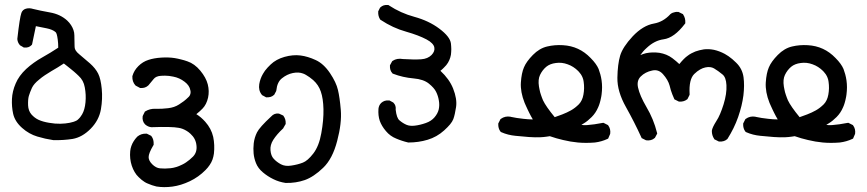

<svg xmlns="http://www.w3.org/2000/svg" viewBox="-20 -454 3540 784"><path d="M197.8 118.2Q181.2 115.7 165 112.1Q148.9 108.4 132.3 103.5Q115.7 98.6 100.1 89.8Q84.5 81.1 70.3 68.4Q41 42.5 33.7 10.7Q27.3 -18.6 28.8 -49.8Q30.3 -81.5 43.9 -112.8Q57.1 -144.5 86.9 -172.4Q116.2 -199.2 152.8 -219.7Q186 -238.3 217.8 -259.3Q217.8 -277.8 215.8 -292.2Q213.9 -306.6 211.7 -313.7Q209.5 -320.8 207 -322.8Q194.8 -333.5 170.4 -338.4Q148.4 -342.8 126.5 -347.2L111.3 -274.4L110.4 -271.5L108.4 -269.5Q97.7 -258.3 79.6 -259.8H77.1L75.2 -261.2L63.5 -268.1L62 -268.6L61 -270Q56.6 -274.9 54 -281Q51.3 -287.1 50.8 -293.9V-294.9V-295.9Q60.5 -382.3 67.4 -401.4Q72.3 -414.6 85.9 -418.5Q99.6 -422.4 115.2 -417.5Q144.5 -410.2 183.6 -403.3Q226.1 -396 254.4 -370.1Q263.7 -361.3 270 -351.6Q276.4 -341.8 280 -331.3Q283.7 -320.8 283.7 -309.1Q283.7 -301.8 283.9 -295.2Q284.2 -288.6 284.2 -282.5Q284.2 -276.4 284.4 -271Q284.7 -265.6 284.7 -261.2Q285.2 -247.1 304.2 -231.9Q326.7 -213.4 347.7 -194.8Q370.1 -174.8 380.9 -153.3Q391.6 -131.8 395.5 -90.8Q399.4 -50.3 392.1 -7.8Q384.3 37.1 350.1 71.8Q315.9 106.4 276.4 113.3Q238.8 119.1 199.2 118.2H198.2ZM293.9 37.6Q295.4 36.6 297.1 35.2Q298.8 33.7 300.5 32Q302.2 30.3 304.2 28.3Q306.2 26.4 307.9 23.9Q309.6 21.5 311.5 18.6Q313.5 15.6 315.4 12.7Q326.2 -5.9 329.1 -36.1Q332 -66.9 326.2 -97.2Q323.7 -111.8 317.4 -123.5Q311 -135.3 300.8 -144.5Q296.9 -148.4 292 -152.8Q287.1 -157.2 281.5 -162.1Q275.9 -167 269.3 -172.1Q262.7 -177.2 255.6 -183.1Q248.5 -189 240.7 -194.8Q215.8 -178.2 189.9 -163.6Q175.8 -155.3 163.1 -146.7Q150.4 -138.2 139.6 -128.9Q118.2 -111.8 110.4 -95.2Q102.1 -76.7 97.7 -62Q93.8 -47.9 94.7 -23.9Q95.7 -2 107.9 12.7Q121.1 27.8 138.2 35.6Q156.2 43.5 180.2 47.4Q205.1 51.8 226.6 51.3Q248 50.8 264.6 47.4Q272.5 45.9 280 43.5Q287.6 41 293.9 37.6Z M619.1 307.6Q600.6 303.2 583 295.4Q576.7 293 570.6 289.1Q564.5 285.2 558.3 280.3Q552.2 275.4 546.4 269.5Q541.5 265.1 537.4 259.8Q533.2 254.4 529.8 248.5Q526.4 242.7 523.4 236.3Q520.5 230 518.1 222.7Q508.8 194.3 511.7 163.1Q512.7 152.3 516.4 142.1Q520 131.8 525.9 122.6Q531.7 113.3 540 104.5V104H540.5Q556.2 90.8 577.6 91.8H579.6L581.5 92.8L595.2 99.6L597.2 100.6L598.6 102.5Q608.4 115.2 607.4 135.3V137.7L606 139.6Q586.9 171.9 586.9 187.5Q586.9 202.1 601.6 216.8Q616.7 231.9 633.3 233.4Q652.3 235.4 676.3 232.9Q699.2 230.5 723.6 218.3Q731.9 214.4 739.5 209.2Q747.1 204.1 754.2 198.2Q761.2 192.4 768.1 185.5Q785.6 167.5 782.2 139.6Q780.8 125.5 774.7 113.8Q768.6 102.1 757.8 92.3Q750.5 85.4 742.4 80.6Q734.4 75.7 726.3 72.5Q718.3 69.3 709 67.9Q681.2 62.5 599.1 65.4H598.1H597.7Q584 64 572.8 54.2L572.3 53.7L571.8 53.2Q560.1 40.5 562.5 21L563 19.5L563.5 18.1L570.3 4.4L571.3 2L573.7 0.5Q582.5 -4.9 592.8 -7.6Q603 -10.3 614.7 -9.8Q639.2 -8.8 666.5 -12.2Q691.9 -15.1 710.9 -27.3Q721.2 -33.7 730.5 -40.8Q739.7 -47.9 747.6 -55.7Q752.4 -59.6 754.9 -64.2Q757.3 -68.8 758.1 -74.2Q758.8 -79.6 757.3 -85.4Q753.9 -105 733.9 -120.1Q723.1 -128.4 711.7 -133.5Q700.2 -138.7 687.5 -141.1Q678.7 -143.1 670.4 -144Q662.1 -145 653.8 -145Q645.5 -145 637.7 -144.5Q616.2 -143.1 607.4 -131.3Q595.2 -115.7 586.4 -106L585.9 -105.5L585.4 -105Q572.8 -93.3 554.2 -94.7H551.8L550.3 -95.7L535.6 -103.5L534.2 -104.5L532.7 -105.5Q519.5 -120.6 520.5 -142.1V-143.1L521 -144.5Q527.3 -166.5 545.2 -184.3Q563 -202.1 586.4 -209.5Q608.4 -216.8 638.4 -218.8Q668.5 -220.7 693.4 -216.8Q699.7 -215.8 706.1 -214.4Q712.4 -212.9 718.8 -211.4Q725.1 -210 731.7 -208Q738.3 -206.1 745.1 -203.6Q774.4 -193.8 797.9 -165.5Q821.3 -137.2 828.4 -109.6Q835.4 -82 829.6 -55.2Q823.2 -27.3 807.1 -10.7Q796.9 0 781.7 12.2Q800.3 23.4 817.9 43Q842.8 70.8 850.6 105Q857.4 138.2 853.5 173.3Q852.5 179.7 851.1 185.8Q849.6 191.9 847.7 197.5Q845.7 203.1 842.8 208.7Q839.8 214.4 836.2 219.7Q832.5 225.1 828.4 230.2Q824.2 235.4 819.3 240.2Q791 269 754.9 286.1Q718.8 303.2 684.1 307.9Q649.4 312.5 619.6 307.6Z M1146 293Q1132.8 291 1120.1 287.1Q1107.4 283.2 1095.7 277.3Q1072.8 266.1 1053.7 250Q1033.7 233.4 1025.4 212.4Q1017.6 192.9 1015.6 172.9Q1013.7 153.3 1016.1 130.9Q1019 107.4 1029.5 86.4Q1040 65.4 1087.4 21.5Q1100.1 7.3 1118.7 9.8L1120.1 10.3L1121.1 10.7L1133.8 16.6L1136.2 17.6L1137.7 19.5Q1147.5 33.2 1146.5 50.3V52.7L1145 54.7L1137.2 68.4L1136.7 69.8L1135.7 70.8Q1110.4 94.2 1095.7 117.2Q1082.5 138.2 1084.5 159.7Q1085.4 170.9 1088.6 179.4Q1091.8 188 1097.2 193.8Q1108.9 207 1127 216.8Q1144.5 226.1 1168.9 222.2Q1195.8 218.3 1216.8 210Q1226.1 206.5 1236.8 197.3Q1247.6 188 1259.3 172.9Q1282.7 142.6 1292 89.8Q1301.8 36.1 1300.8 -8.3Q1299.8 -51.8 1290 -80.1Q1280.8 -107.4 1258.8 -127Q1251 -133.8 1243.7 -138.9Q1236.3 -144 1229.7 -147.9Q1223.1 -151.9 1217.3 -153.8Q1199.2 -160.6 1175.8 -155.8Q1151.9 -150.9 1131.3 -134.3Q1111.8 -119.1 1108.4 -85L1107.9 -83L1107.4 -81.5L1100.6 -68.8L1099.6 -66.9L1098.1 -65.9Q1092.3 -60.5 1084.7 -58.3Q1077.1 -56.2 1068.8 -56.6H1066.4L1064.9 -57.6L1052.2 -64.5L1050.3 -65.4L1048.8 -67.4Q1034.7 -85 1038.6 -110.4Q1042.5 -133.3 1053.7 -152.3Q1057.1 -158.7 1062 -165.3Q1066.9 -171.9 1072.8 -178.2Q1078.6 -184.6 1085.4 -190.9Q1107.4 -211.9 1141.6 -221.7Q1176.3 -231.4 1207 -227.5Q1222.2 -225.6 1237.5 -220.9Q1252.9 -216.3 1268.6 -209Q1301.3 -194.3 1327.6 -155.3Q1353 -117.2 1359.9 -86.9Q1367.2 -57.1 1371.6 -4.9Q1376 48.8 1356.9 121.1Q1337.9 194.8 1299.3 231.4Q1261.2 268.1 1224.6 281.2Q1188 293.9 1147.5 293H1146.5Z M1645 127.4Q1639.2 126 1633.1 124.3Q1627 122.6 1621.1 120.6Q1615.2 118.7 1609.4 116.5Q1603.5 114.3 1597.7 111.8Q1573.2 102.1 1555.7 81.1Q1546.9 70.8 1540.8 60.5Q1534.7 50.3 1530.8 39.6Q1523.4 18.1 1525.4 -9.8Q1526.9 -23.9 1536.1 -33.2V-33.7H1536.6Q1549.3 -45.4 1567.9 -43.9H1570.3L1571.8 -43L1584.5 -36.1L1585.9 -35.2L1586.9 -34.2Q1597.7 -23.4 1595.7 -5.9Q1599.6 28.3 1611.3 37.6Q1625 49.3 1640.1 55.7Q1653.8 61.5 1673.8 59.1Q1695.3 56.6 1718.8 48.3Q1741.2 40.5 1754.4 24.9Q1767.6 9.3 1771.5 -7.3Q1775.4 -24.9 1772 -43.5Q1769 -62.5 1760.7 -79.1Q1752.9 -95.2 1731 -112.8Q1709 -130.4 1668.9 -133.8Q1624.5 -137.7 1585.4 -152.8L1583 -153.8L1581.5 -155.8Q1576.2 -161.6 1574 -169.2Q1571.8 -176.8 1572.3 -185.1V-187.5L1573.2 -189L1580.1 -201.7L1581.5 -204.1L1583.5 -205.6Q1601.1 -217.3 1625.5 -212.9Q1670.4 -210 1699.7 -211.9Q1713.4 -212.9 1723.9 -217.3Q1734.4 -221.7 1742.2 -229.5Q1756.8 -244.6 1753.4 -260.7Q1752 -268.6 1744.1 -276.9Q1736.3 -285.2 1721.7 -293Q1689.5 -310.1 1638.2 -324.7Q1584 -339.8 1534.7 -372.6L1532.7 -374L1531.7 -375.5Q1523.4 -389.2 1524.4 -405.8V-407.7L1525.4 -409.7L1531.2 -421.4L1532.2 -422.9L1533.7 -424.3Q1545.4 -435.1 1563 -433.6H1565.9L1567.9 -432.1Q1616.2 -400.4 1671.9 -385.3Q1731 -369.1 1773.4 -337.4Q1817.9 -304.2 1821.3 -276.4Q1821.8 -270.5 1822.3 -264.6Q1822.8 -258.8 1822.8 -252.9Q1822.8 -247.1 1822.3 -241.5Q1821.8 -235.8 1821.3 -230.5Q1819.3 -219.2 1814.7 -208.5Q1810.1 -197.8 1802.2 -188Q1799.8 -185.5 1797.6 -183.1Q1795.4 -180.7 1793 -178.2Q1790.5 -175.8 1788.1 -173.3Q1785.6 -170.9 1783.2 -168.9Q1780.8 -167 1778.3 -165Q1814.9 -130.9 1830.1 -92.8Q1847.2 -49.8 1842.3 -17.1Q1839.8 -1.5 1837.2 10.7Q1834.5 22.9 1831.1 32.2Q1827.1 42.5 1817.9 53.7Q1808.6 64.9 1793.5 78.6Q1763.7 105.5 1726.1 116.7Q1689 127.9 1647.5 127.9H1646.5Z M2339.8 127.9Q2309.1 125 2279.3 117.7Q2251.5 111.3 2225.1 102.1Q2218.8 103 2212.4 104Q2206.1 105 2200 105.5Q2193.8 106 2187 106.4Q2166 107.4 2139.6 105.5Q2114.3 103.5 2085 100.6Q2054.2 97.7 2027.3 85.9L2025.4 85L2023.4 83Q2018.6 76.7 2016.4 68.8Q2014.2 61 2014.6 52.2V50.3L2015.6 48.3L2022.5 34.7L2023.4 32.7L2025.4 31.2Q2042.5 19 2064 22.5H2064.5V22.9Q2089.4 28.3 2117.2 31.2Q2126.5 32.2 2136.5 33Q2146.5 33.7 2155.8 33.7Q2151.9 27.3 2148.2 20.5Q2144.5 13.7 2141.1 6.8Q2137.7 0 2134.5 -6.8Q2131.3 -13.7 2128.2 -20.5Q2125 -27.3 2122.1 -34.2Q2104.5 -78.6 2106.9 -117.2Q2109.4 -155.8 2119.6 -179.2Q2129.4 -202.6 2155.8 -229.5Q2182.6 -256.8 2214.4 -264.2Q2245.1 -271.5 2278.3 -269.5Q2312 -267.6 2340.1 -254.6Q2368.2 -241.7 2391.6 -217.3Q2403.8 -205.1 2411.9 -193.8Q2419.9 -182.6 2424.3 -172.4Q2428.2 -162.1 2431.4 -150.4Q2434.6 -138.7 2436.5 -125.5Q2440.4 -98.6 2436.5 -68.4Q2436 -64.5 2435.3 -60.3Q2434.6 -56.2 2433.6 -52Q2432.6 -47.9 2431.9 -44.2Q2431.2 -40.5 2429.9 -36.6Q2428.7 -32.7 2427.7 -29.3Q2426.8 -25.9 2425.3 -22.5Q2423.8 -19 2422.4 -15.6Q2412.6 7.3 2396 23.9Q2388.2 31.7 2380.1 38.3Q2372.1 44.9 2363.8 49.8Q2359.4 52.7 2354 55.7Q2358.4 56.6 2362.8 56.9Q2367.2 57.1 2371.3 57.1Q2375.5 57.1 2379.4 56.6Q2392.1 55.7 2407.5 53.5Q2422.9 51.3 2440.4 47.9L2443.8 47.4L2446.8 48.8L2460.4 55.7L2462.4 56.6L2463.9 58.6Q2474.1 72.8 2471.7 91.8L2471.2 93.3L2470.7 94.7L2464.8 108.4L2463.4 111.8L2460.4 113.3Q2436.5 124.5 2409.2 127.9Q2372.1 130.9 2339.8 127.9ZM2275.9 13.2Q2294.9 5.9 2311.5 -3.4Q2328.1 -12.7 2343.8 -28.3Q2357.9 -43 2362.3 -67.4Q2367.2 -93.8 2363.3 -120.1Q2362.8 -124.5 2361.8 -128.4Q2360.8 -132.3 2359.4 -136Q2357.9 -139.6 2356.2 -143.3Q2354.5 -147 2352.1 -150.4Q2349.6 -153.8 2346.9 -157Q2344.2 -160.2 2341.3 -163.6Q2321.8 -183.1 2297.9 -191.4Q2274.4 -200.2 2250 -196.8Q2225.6 -193.8 2210.4 -181.2Q2194.3 -167.5 2185.1 -147.9Q2176.3 -129.4 2180.7 -101.1Q2181.6 -95.2 2182.9 -89.4Q2184.1 -83.5 2185.5 -77.6Q2187 -71.8 2189 -66.4Q2190.9 -61 2192.9 -55.4Q2194.8 -49.8 2197.3 -44.4Q2209 -19.5 2245.1 24.4Z M2913.6 123 2899.9 116.2 2897.5 115.2 2896 112.8Q2886.7 98.6 2886.7 81.1V80.6V80.1Q2888.2 66.9 2905.3 40Q2913.1 28.3 2920.4 11.2Q2927.7 -5.9 2934.6 -27.8Q2948.2 -71.8 2946.3 -106.4Q2944.8 -138.7 2929.7 -150.4Q2912.6 -164.6 2895.5 -174.8Q2880.9 -183.1 2860.4 -178.7Q2855 -177.7 2849.6 -175.5Q2844.2 -173.3 2838.6 -170.2Q2833 -167 2826.9 -162.4Q2820.8 -157.7 2814.9 -151.9Q2792.5 -129.9 2795.9 -69.8V-67.4L2794.9 -64.9L2788.1 -51.3L2787.1 -49.3L2785.2 -47.9Q2772.5 -38.1 2754.4 -39.1H2752.4L2750.5 -40L2736.8 -46.9L2733.9 -48.3L2732.4 -51.8Q2728.5 -60.1 2725.3 -68.6Q2722.2 -77.1 2719.2 -85.9Q2716.3 -94.7 2714.4 -104Q2708 -127.9 2687 -151.4Q2668.5 -171.9 2643.1 -166Q2628.9 -163.1 2617.2 -157Q2605.5 -150.9 2596.2 -141.6Q2579.1 -124.5 2585.4 -96.2Q2592.3 -64 2619.6 -17.1Q2648.9 32.2 2662.6 87.4L2663.6 91.3L2662.1 94.2L2655.3 106.9L2654.3 108.9L2652.8 109.9Q2646.5 115.7 2637.9 117.9Q2629.4 120.1 2620.1 119.1L2618.2 118.7L2616.7 118.2L2603 111.3L2600.1 109.9L2598.6 106.4Q2570.3 44.4 2536.1 -16.6Q2500 -80.6 2501 -136.7Q2502 -191.9 2512.2 -226.6Q2522.5 -261.7 2563.5 -305.7Q2605.5 -350.1 2650.4 -357.9Q2669.4 -361.3 2685.8 -370.6Q2702.1 -379.9 2716.3 -395L2716.8 -396L2717.8 -396.5Q2721.7 -399.9 2726.8 -401.9Q2731.9 -403.8 2737.3 -404.8Q2742.7 -405.8 2748.5 -405.3H2750.5L2752.4 -404.3L2766.1 -397.5L2768.6 -396.5L2770 -394Q2779.3 -379.4 2778.3 -361.8V-358.9L2776.4 -356.4Q2754.9 -328.1 2733.2 -312.3Q2711.4 -296.4 2689.5 -293.5Q2652.8 -288.6 2621.1 -258.8Q2612.8 -251.5 2606.2 -243.9Q2599.6 -236.3 2594.7 -229Q2606 -233.9 2617.7 -236.8Q2644 -242.2 2672.9 -238.3Q2687.5 -235.8 2700.7 -230.5Q2713.9 -225.1 2725.6 -216.3Q2741.7 -204.1 2753.9 -192.4Q2773.9 -216.8 2787.6 -226.1Q2794.9 -231.9 2803 -236.1Q2811 -240.2 2819.3 -243.7Q2835.4 -249.5 2854 -252.4Q2873.5 -254.9 2895.5 -250.5Q2917.5 -245.6 2939.5 -233.9Q2947.3 -229.5 2954.8 -224.4Q2962.4 -219.2 2970.2 -212.6Q2978 -206.1 2985.8 -198.2Q3011.2 -173.8 3016.1 -138.7Q3020.5 -105.5 3015.6 -64.5Q3014.2 -53.7 3012.2 -43.2Q3010.3 -32.7 3007.6 -21.7Q3004.9 -10.7 3001.5 0.7Q2998 12.2 2994.1 23.9Q2985.8 47.4 2974.9 69.6Q2963.9 91.8 2950.7 112.8L2949.7 113.8L2948.7 114.7Q2937 125 2917.5 124H2915.5Z M3339.8 127.9Q3309.1 125 3279.3 117.7Q3251.5 111.3 3225.1 102.1Q3218.8 103 3212.4 104Q3206.1 105 3200 105.5Q3193.8 106 3187 106.4Q3166 107.4 3139.6 105.5Q3114.3 103.5 3085 100.6Q3054.2 97.7 3027.3 85.9L3025.4 85L3023.4 83Q3018.6 76.7 3016.4 68.8Q3014.2 61 3014.6 52.2V50.3L3015.6 48.3L3022.5 34.7L3023.4 32.7L3025.4 31.2Q3042.5 19 3064 22.5H3064.5V22.9Q3089.4 28.3 3117.2 31.2Q3126.5 32.2 3136.5 33Q3146.5 33.7 3155.8 33.7Q3151.9 27.3 3148.2 20.5Q3144.5 13.7 3141.1 6.8Q3137.7 0 3134.5 -6.8Q3131.3 -13.7 3128.2 -20.5Q3125 -27.3 3122.1 -34.2Q3104.5 -78.6 3106.9 -117.2Q3109.4 -155.8 3119.6 -179.2Q3129.4 -202.6 3155.8 -229.5Q3182.6 -256.8 3214.4 -264.2Q3245.1 -271.5 3278.3 -269.5Q3312 -267.6 3340.1 -254.6Q3368.2 -241.7 3391.6 -217.3Q3403.8 -205.1 3411.9 -193.8Q3419.9 -182.6 3424.3 -172.4Q3428.2 -162.1 3431.4 -150.4Q3434.6 -138.7 3436.5 -125.5Q3440.4 -98.6 3436.5 -68.4Q3436 -64.5 3435.3 -60.3Q3434.6 -56.2 3433.6 -52Q3432.6 -47.9 3431.9 -44.2Q3431.2 -40.5 3429.9 -36.6Q3428.7 -32.7 3427.7 -29.3Q3426.8 -25.9 3425.3 -22.5Q3423.8 -19 3422.4 -15.6Q3412.6 7.3 3396 23.9Q3388.2 31.7 3380.1 38.3Q3372.1 44.9 3363.8 49.8Q3359.4 52.7 3354 55.7Q3358.4 56.6 3362.8 56.9Q3367.2 57.1 3371.3 57.1Q3375.5 57.1 3379.4 56.6Q3392.1 55.7 3407.5 53.5Q3422.9 51.3 3440.4 47.9L3443.8 47.4L3446.8 48.8L3460.4 55.7L3462.4 56.6L3463.9 58.6Q3474.1 72.8 3471.7 91.8L3471.2 93.3L3470.7 94.7L3464.8 108.4L3463.4 111.8L3460.4 113.3Q3436.5 124.5 3409.2 127.9Q3372.1 130.9 3339.8 127.9ZM3275.9 13.2Q3294.9 5.9 3311.5 -3.4Q3328.1 -12.7 3343.8 -28.3Q3357.9 -43 3362.3 -67.4Q3367.2 -93.8 3363.3 -120.1Q3362.8 -124.5 3361.8 -128.4Q3360.8 -132.3 3359.4 -136Q3357.9 -139.6 3356.2 -143.3Q3354.5 -147 3352.1 -150.4Q3349.6 -153.8 3346.9 -157Q3344.2 -160.2 3341.3 -163.6Q3321.8 -183.1 3297.9 -191.4Q3274.4 -200.2 3250 -196.8Q3225.6 -193.8 3210.4 -181.2Q3194.3 -167.5 3185.1 -147.9Q3176.3 -129.4 3180.7 -101.1Q3181.6 -95.2 3182.9 -89.4Q3184.1 -83.5 3185.5 -77.6Q3187 -71.8 3189 -66.4Q3190.9 -61 3192.9 -55.4Q3194.8 -49.8 3197.3 -44.4Q3209 -19.5 3245.1 24.4Z"/></svg>

Font: NaikaiFont
Style: Bold
Weight: 700
Version: Version 1.89